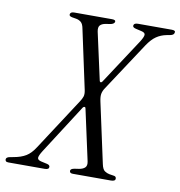

<svg xmlns="http://www.w3.org/2000/svg" viewBox="-117 -795 816 869"><g transform="rotate(10 291.5 -360.0)"><path d="M-21 0Q-30 0 -33 -3.5Q-36 -7 -36 -11Q-36 -22 -18 -25L-2 -28Q32 -34 54 -47.5Q76 -61 95 -91L250 -329Q258 -341 262 -352.5Q266 -364 262 -383L204 -653Q200 -676 190 -684Q180 -692 167 -694L149 -697Q133 -700 136 -710Q138 -720 155 -720H328Q346 -720 344 -710Q341 -700 324 -697L304 -694Q286 -691 278 -682Q270 -673 274 -653L322 -435Q323 -431 326.5 -430Q330 -429 334 -434L471 -643Q485 -665 485.5 -675.5Q486 -686 468 -690L442 -696Q425 -700 428 -710Q430 -720 448 -720H603Q622 -720 618 -708Q616 -698 600 -695L584 -692Q558 -687 537.5 -673Q517 -659 497 -629L351 -407Q342 -394 339 -380.5Q336 -367 341 -344L401 -67Q406 -43 416.5 -36Q427 -29 438 -27L457 -24Q470 -23 470 -12Q470 0 450 0H275Q260 0 260 -11Q260 -21 279 -24L299 -27Q317 -30 326 -39Q335 -48 331 -67L280 -301Q279 -307 275 -307.5Q271 -308 267 -303L122 -77Q108 -55 107.5 -44.5Q107 -34 125 -30L152 -24Q165 -21 165 -12Q165 0 146 0Z"/></g></svg>

Font: Instrument Serif
Style: Italic
Weight: 400
Italic angle: -13°
Designer: Rodrigo Fuenzalida
Foundry: fragTYPE
Version: Version 1.000; ttfautohint (v1.8.4.7-5d5b);gftools[0.9.27]